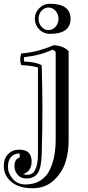

<svg xmlns="http://www.w3.org/2000/svg" viewBox="-90 -706 470 1021"><path d="M129.9 -647.9Q115.2 -630.9 115.2 -606Q115.2 -593.3 119.4 -582.3Q123.5 -571.3 130.9 -563.2Q138.2 -555.2 147.7 -550.5Q157.2 -545.9 168 -545.9Q178.2 -545.9 188 -550.5Q197.8 -555.2 205.1 -563.2Q212.4 -571.3 216.8 -582.3Q221.2 -593.3 221.2 -606Q221.2 -618.7 216.8 -629.6Q212.4 -640.6 205.1 -648.7Q197.8 -656.7 188 -661.4Q178.2 -666 168 -666Q157.7 -666 147.9 -661.6Q138.2 -657.2 129.9 -647.9ZM49.8 243.2Q20 243.2 3.4 222.7Q-13.2 202.1 -13.2 176.8Q-13.2 141.1 12.2 132.8Q19 123 12.2 109.9Q-14.2 109.9 -31 128.4Q-47.9 147 -47.9 180.9Q-47.9 214.8 -22.5 244.9Q2.9 274.9 45.9 274.9Q91.8 274.9 125 253.9Q158.2 232.9 175 196.5Q191.9 160.2 199 120.6Q206.1 81.1 206.1 35.2V-429.2Q202.1 -437 189 -441.9Q124 -411.1 38.1 -401.9Q35.2 -390.1 38.1 -378.9Q104 -376 131.8 -358.9Q139.2 -127.9 131.8 115.2Q129.9 186 110.8 214.6Q91.8 243.2 49.8 243.2ZM174.8 -686Q285.2 -686 285.2 -606Q285.2 -525.9 174.8 -525.9Q142.1 -525.9 118.7 -549.6Q95.2 -573.2 95.2 -606.2Q95.2 -639.2 118.7 -662.6Q142.1 -686 174.8 -686ZM32.2 220.2Q78.1 231.9 95 201.4Q111.8 170.9 111.8 115.2V-347.2Q80.1 -356.9 22.9 -359.9Q12.2 -389.2 22.9 -421.9Q105 -426.8 195.8 -465.8Q249 -461.9 274.9 -434.1V35.2Q275.9 100.1 258.1 156.5Q240.2 212.9 195.1 253.9Q149.9 294.9 84 294.9Q11.2 294.9 -29.3 261.5Q-69.8 228 -69.8 174.8Q-69.8 138.2 -47.4 114Q-24.9 89.8 13.2 89.8Q78.1 89.8 78.1 152.8Q78.1 205.1 32.2 220.2Z"/></svg>

Font: Jacques Francois Shadow
Style: Regular
Weight: 400
Designer: Alexei Vanyashin, Nikita Kanarev (i@xarsok.ru)
Foundry: Cyreal (www.cyreal.org)
Version: Version 1.003